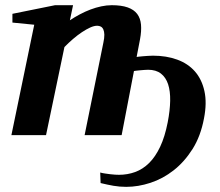

<svg xmlns="http://www.w3.org/2000/svg" viewBox="-20 -520 848 739"><path d="M305.7 0 377.9 -356Q381.8 -374 381.6 -386.5Q381.3 -398.9 377.7 -406.7Q374 -414.6 367.9 -417.7Q361.8 -420.9 354 -420.9Q342.3 -420.9 327.1 -414.1Q312 -407.2 295.2 -396Q278.3 -384.8 261 -369.9Q243.7 -355 228 -338.9L157.2 0H23.9L111.8 -424.8L27.8 -433.1V-466.8L191.9 -500H261.2L249 -441.9Q267.1 -454.1 287.4 -464.8Q307.6 -475.6 328.4 -483.4Q349.1 -491.2 369.9 -495.6Q390.6 -500 410.2 -500Q447.3 -500 471.4 -491.5Q495.6 -482.9 508.1 -466.3Q520.5 -449.7 522.7 -425.3Q524.9 -400.9 519 -369.1L505.9 -300.8Q508.3 -301.3 514.9 -302Q521.5 -302.7 530.3 -303.5Q539.1 -304.2 549.1 -304.9Q559.1 -305.7 568.8 -305.7Q620.6 -305.7 662.1 -290.5Q703.6 -275.4 730.2 -245.1Q756.8 -214.8 766.8 -169.4Q776.9 -124 765.1 -64Q752.4 3.9 721.2 53.5Q689.9 103 648.4 135.5Q606.9 168 559.3 183.6Q511.7 199.2 465.8 199.2Q440.4 199.2 416.7 195.1Q393.1 190.9 367.2 184.6L365.7 144Q374.5 146.5 384.8 147.9Q395 149.4 404.8 150.6Q414.6 151.9 423.3 152.3Q432.1 152.8 438 152.8Q470.7 152.8 500.2 142.1Q529.8 131.3 554 107.4Q578.1 83.5 596.4 44.9Q614.7 6.3 625.5 -49.3Q634.3 -94.7 635 -132.1Q635.7 -169.4 627 -195.8Q618.2 -222.2 599.4 -236.8Q580.6 -251.5 549.8 -251.5Q542.5 -251.5 533.9 -250.7Q525.4 -250 517.6 -249.3Q509.8 -248.5 503.7 -247.8Q497.6 -247.1 495.6 -246.6L448.2 0Z"/></svg>

Font: Charis SIL
Style: Bold Italic
Weight: 700
Italic angle: -11°
Foundry: SIL International
Version: Version 4.112